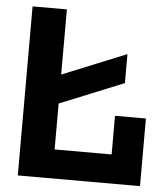

<svg xmlns="http://www.w3.org/2000/svg" viewBox="-51 -746 688 792"><g transform="rotate(5 293.0 -350.0)"><path d="M125 -282V-402L459 -538V-418ZM52 0V-700H194V-120H430V-280H558V0Z"/></g></svg>

Font: Tektur SemiBold
Style: Regular
Weight: 600
Designer: Adam Jagosz
Foundry: Adam Jagosz
Version: Version 1.005;gftools[0.9.30]